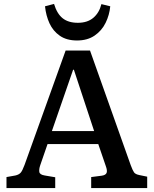

<svg xmlns="http://www.w3.org/2000/svg" viewBox="-20 -957 782 977"><path d="M13 0V-56L58 -64Q76 -68 85 -78Q94 -88 105 -118L314 -700H438L645 -117Q655 -90 662 -80Q669 -70 690 -66L729 -58V0H444V-56L498 -63Q518 -66 522.5 -77.5Q527 -89 518 -113L480 -224H222L185 -117Q178 -97 180 -82.5Q182 -68 208 -64L261 -55V0ZM244 -290H459L356 -602H352ZM372 -751Q319 -751 284.5 -775Q250 -799 232 -838Q214 -877 209 -925L255 -937Q270 -887 299 -864Q328 -841 376 -841Q425 -841 455 -866.5Q485 -892 496 -936L541 -925Q537 -881 517.5 -841Q498 -801 461.5 -776Q425 -751 372 -751Z"/></svg>

Font: Literata 12pt Medium
Style: Regular
Weight: 500
Designer: Latin by Veronika Burian and Jose Scaglione. Greek by Irene Vlachou. Cyrillic by Vera Evstafieva.
Foundry: TypeTogether
Version: Version 3.002